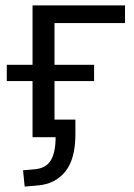

<svg xmlns="http://www.w3.org/2000/svg" viewBox="-20 -506 495 708"><path d="M71 182 65 122 110 118Q150 114 167.5 85Q185 56 185 0H100V-207H5V-267H100V-486H441V-421H181V-267H327V-207H181V-65H258V-11Q258 81 220.5 127Q183 173 118 178Z"/></svg>

Font: NunitoSans1
Style: Book
Weight: 400
Designer: Vernon Adams
Foundry: Vernon Adams
Version: Version 3.101;gftools[0.9.27]